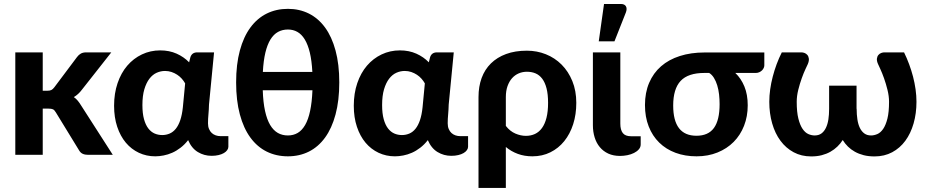

<svg xmlns="http://www.w3.org/2000/svg" viewBox="-20 -779 4663 966"><path d="M57 0ZM195 -515.5V-322.5H218Q231 -322.5 238.5 -326.2Q246 -330 253.5 -340L367.5 -492Q376 -503.5 386.8 -509.5Q397.5 -515.5 414 -515.5H540L392 -327.5Q374.5 -304 351.5 -290.5Q363 -282.5 371.5 -272Q380 -261.5 388 -248.5L547.5 0H423.5Q407.5 0 396 -5.2Q384.5 -10.5 377 -24L261 -213.5Q254 -225.5 246.5 -229Q239 -232.5 224 -232.5H195V0H57V-515.5Z M1044.5 5Q1007 5 975.5 -14Q944 -33 926.5 -74Q909 -51.5 888.5 -35.8Q868 -20 846.5 -10.5Q825 -1 803 3.2Q781 7.5 761 7.5Q717 7.5 679 -10.2Q641 -28 613.2 -61Q585.5 -94 569.8 -141Q554 -188 554 -247Q554 -309 571.5 -360.5Q589 -412 620.2 -448.5Q651.5 -485 694 -505.2Q736.5 -525.5 786 -525.5Q832 -525.5 868.8 -509Q905.5 -492.5 931.5 -465.5L938 -491.5Q946 -515.5 972.5 -515.5H1057L1031.5 -252.5Q1031 -228.5 1028.8 -204.8Q1026.5 -181 1026.5 -158.5Q1026.5 -142 1031.8 -129.8Q1037 -117.5 1045.5 -109.8Q1054 -102 1065.5 -98Q1077 -94 1090 -94H1129V-40.5Q1129 -32 1123.2 -23.8Q1117.5 -15.5 1106.5 -9Q1095.5 -2.5 1079.8 1.2Q1064 5 1044.5 5ZM796 -99.5Q816 -99.5 833.5 -107Q851 -114.5 864.5 -131.2Q878 -148 887 -174.5Q896 -201 900 -239L911.5 -359.5Q904.5 -372 894.5 -383.2Q884.5 -394.5 871.5 -403Q858.5 -411.5 843 -416.8Q827.5 -422 810.5 -422Q788.5 -422 768 -412.8Q747.5 -403.5 731.8 -383Q716 -362.5 706.2 -329.8Q696.5 -297 696.5 -250.5Q696.5 -208.5 704.5 -179.5Q712.5 -150.5 726.2 -132.8Q740 -115 758 -107.2Q776 -99.5 796 -99.5Z M1428.5 -734.5Q1486.5 -734.5 1534 -710.8Q1581.5 -687 1615.5 -640.5Q1649.5 -594 1668.2 -524.8Q1687 -455.5 1687 -364.5Q1687 -273 1668.2 -203.2Q1649.5 -133.5 1615.5 -86.8Q1581.5 -40 1534 -16.2Q1486.5 7.5 1428.5 7.5Q1370 7.5 1322 -16.2Q1274 -40 1239.8 -86.8Q1205.5 -133.5 1186.8 -203.2Q1168 -273 1168 -364.5Q1168 -455.5 1186.8 -524.8Q1205.5 -594 1239.8 -640.5Q1274 -687 1322 -710.8Q1370 -734.5 1428.5 -734.5ZM1428.5 -97.5Q1456 -97.5 1477.8 -110.2Q1499.5 -123 1515.2 -150.2Q1531 -177.5 1540.2 -220.8Q1549.5 -264 1552 -325H1302Q1304 -264 1313.5 -220.8Q1323 -177.5 1339.2 -150.2Q1355.5 -123 1377.8 -110.2Q1400 -97.5 1428.5 -97.5ZM1428.5 -630.5Q1401 -630.5 1379 -618.5Q1357 -606.5 1341 -580.8Q1325 -555 1315.2 -514.5Q1305.5 -474 1302.5 -417H1551.5Q1548.5 -474 1538.8 -514.5Q1529 -555 1513.2 -580.8Q1497.5 -606.5 1476.2 -618.5Q1455 -630.5 1428.5 -630.5Z M2250.5 5Q2213 5 2181.5 -14Q2150 -33 2132.5 -74Q2115 -51.5 2094.5 -35.8Q2074 -20 2052.5 -10.5Q2031 -1 2009 3.2Q1987 7.5 1967 7.5Q1923 7.5 1885 -10.2Q1847 -28 1819.2 -61Q1791.5 -94 1775.8 -141Q1760 -188 1760 -247Q1760 -309 1777.5 -360.5Q1795 -412 1826.2 -448.5Q1857.5 -485 1900 -505.2Q1942.5 -525.5 1992 -525.5Q2038 -525.5 2074.8 -509Q2111.5 -492.5 2137.5 -465.5L2144 -491.5Q2152 -515.5 2178.5 -515.5H2263L2237.5 -252.5Q2237 -228.5 2234.8 -204.8Q2232.5 -181 2232.5 -158.5Q2232.5 -142 2237.8 -129.8Q2243 -117.5 2251.5 -109.8Q2260 -102 2271.5 -98Q2283 -94 2296 -94H2335V-40.5Q2335 -32 2329.2 -23.8Q2323.5 -15.5 2312.5 -9Q2301.5 -2.5 2285.8 1.2Q2270 5 2250.5 5ZM2002 -99.5Q2022 -99.5 2039.5 -107Q2057 -114.5 2070.5 -131.2Q2084 -148 2093 -174.5Q2102 -201 2106 -239L2117.5 -359.5Q2110.5 -372 2100.5 -383.2Q2090.5 -394.5 2077.5 -403Q2064.5 -411.5 2049 -416.8Q2033.5 -422 2016.5 -422Q1994.5 -422 1974 -412.8Q1953.5 -403.5 1937.8 -383Q1922 -362.5 1912.2 -329.8Q1902.5 -297 1902.5 -250.5Q1902.5 -208.5 1910.5 -179.5Q1918.5 -150.5 1932.2 -132.8Q1946 -115 1964 -107.2Q1982 -99.5 2002 -99.5Z M2387.5 -290.5Q2387.5 -343.5 2403.2 -386.5Q2419 -429.5 2450 -460Q2481 -490.5 2526.2 -507.2Q2571.5 -524 2631 -524Q2681.5 -524 2726.5 -506Q2771.5 -488 2805.5 -454Q2839.5 -420 2859.5 -371.2Q2879.5 -322.5 2879.5 -261.5Q2879.5 -203.5 2863.8 -154.2Q2848 -105 2819 -69Q2790 -33 2749.2 -12.8Q2708.5 7.5 2658.5 7.5Q2618.5 7.5 2585.2 -4.8Q2552 -17 2525 -39.5V166.5H2387.5ZM2525 -145.5Q2546 -118.5 2573 -107Q2600 -95.5 2626 -95.5Q2651 -95.5 2671.5 -105Q2692 -114.5 2706.8 -134.8Q2721.5 -155 2729.5 -186.5Q2737.5 -218 2737.5 -261.5Q2737.5 -304.5 2729.8 -334.5Q2722 -364.5 2708 -383Q2694 -401.5 2674.5 -409.8Q2655 -418 2631 -418Q2609 -418 2589.8 -409.8Q2570.5 -401.5 2556.2 -385.5Q2542 -369.5 2533.5 -345.8Q2525 -322 2525 -290.5Z M2963 0ZM2963 -515.5H3101V-157Q3101 -125.5 3113.5 -109.5Q3126 -93.5 3155 -93.5H3203.5V-52.5Q3203.5 -38.5 3194.2 -27.8Q3185 -17 3170 -9.5Q3155 -2 3136.5 1.8Q3118 5.5 3099.5 5.5Q3066 5.5 3040.5 -6.2Q3015 -18 2997.8 -38.8Q2980.5 -59.5 2971.8 -87.8Q2963 -116 2963 -149ZM2992.5 -571 3019 -759H3103.5Q3122.5 -759 3129.2 -747.2Q3136 -735.5 3129 -716.5L3071.5 -571Z M3679.5 -412Q3708.5 -384.5 3725.2 -344Q3742 -303.5 3742 -249Q3742 -193.5 3723.5 -146.2Q3705 -99 3671.2 -65Q3637.5 -31 3590 -11.8Q3542.5 7.5 3484.5 7.5Q3426.5 7.5 3378.8 -10.2Q3331 -28 3296.8 -61.5Q3262.5 -95 3243.8 -142.8Q3225 -190.5 3225 -250.5Q3225 -313 3246 -362.2Q3267 -411.5 3306 -445.5Q3345 -479.5 3400.5 -497.2Q3456 -515 3525 -515H3825.5V-450Q3825.5 -444 3822.5 -437.2Q3819.5 -430.5 3814 -425Q3808.5 -419.5 3800.5 -415.8Q3792.5 -412 3783 -412ZM3600.5 -255Q3600.5 -279.5 3597.8 -304Q3595 -328.5 3588.5 -349.8Q3582 -371 3572 -387.2Q3562 -403.5 3548 -412H3524Q3442 -412 3404.5 -372Q3367 -332 3367 -248Q3367 -96 3484 -96Q3543.5 -96 3572 -135.2Q3600.5 -174.5 3600.5 -255Z M4079 -97.5Q4099 -97.5 4112.8 -107.5Q4126.5 -117.5 4135.2 -135.5Q4144 -153.5 4147.8 -178Q4151.5 -202.5 4151.5 -231.5V-348H4289.5V-231.5H4290Q4290 -202.5 4293.8 -178Q4297.5 -153.5 4306.2 -135.5Q4315 -117.5 4328.8 -107.5Q4342.5 -97.5 4362.5 -97.5Q4378 -97.5 4394.2 -104.5Q4410.5 -111.5 4423.5 -130.5Q4436.5 -149.5 4444.8 -182.2Q4453 -215 4453 -267Q4453 -295.5 4445.2 -326.8Q4437.5 -358 4427.8 -385.2Q4418 -412.5 4409 -432Q4400 -451.5 4397.5 -457Q4390.5 -473 4392 -484.2Q4393.5 -495.5 4399.5 -502.5Q4405.5 -509.5 4413.8 -512.5Q4422 -515.5 4429 -515.5H4528.5Q4542.5 -487 4554 -456Q4565.5 -425 4573.8 -393.2Q4582 -361.5 4586.5 -329.5Q4591 -297.5 4591 -267Q4591 -208.5 4576.5 -158Q4562 -107.5 4535 -70.8Q4508 -34 4468.8 -13Q4429.5 8 4380 8Q4350 8 4325.5 1.8Q4301 -4.5 4281.2 -15.5Q4261.5 -26.5 4246.2 -41.5Q4231 -56.5 4220 -74.5Q4208.5 -56.5 4193 -41.5Q4177.5 -26.5 4158 -15.5Q4138.5 -4.5 4114.5 1.8Q4090.5 8 4061.5 8Q4012 8 3973 -13Q3934 -34 3906.8 -70.8Q3879.5 -107.5 3865 -158Q3850.5 -208.5 3850.5 -267Q3850.5 -297.5 3855 -329.5Q3859.5 -361.5 3867.8 -393.2Q3876 -425 3887.5 -456Q3899 -487 3913.5 -515.5H4012.5Q4019.5 -515.5 4027.8 -512.5Q4036 -509.5 4042 -502.5Q4048 -495.5 4049.5 -484.2Q4051 -473 4044.5 -457Q4042 -451.5 4032.8 -432Q4023.5 -412.5 4013.8 -385.2Q4004 -358 3996.2 -326.8Q3988.5 -295.5 3988.5 -267Q3988.5 -215 3996.8 -182.2Q4005 -149.5 4018 -130.5Q4031 -111.5 4047 -104.5Q4063 -97.5 4079 -97.5Z"/></svg>

Font: Lato Heavy
Style: Regular
Weight: 800
Designer: Lukasz Dziedzic
Foundry: tyPoland Lukasz Dziedzic
Version: Version 2.007; 2014-02-27